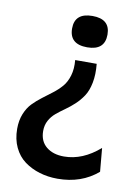

<svg xmlns="http://www.w3.org/2000/svg" viewBox="-80 -584 559 790"><g transform="rotate(10 200.0 -188.5)"><path d="M242.2 -530.8Q315.9 -530.8 315.9 -465.8Q315.9 -399.9 242.2 -399.9Q168 -399.9 168 -465.8Q168 -530.8 242.2 -530.8ZM293 -339.8Q297.4 -295.4 290.5 -260.7Q283.7 -226.1 269 -204.1Q254.4 -182.1 235.6 -164.8Q216.8 -147.5 197.3 -133.8Q177.7 -120.1 161.4 -106.4Q145 -92.8 134.5 -73.5Q124 -54.2 124 -29.8Q124 12.7 152.1 35.9Q180.2 59.1 226.1 59.1Q304.2 59.1 375 -2.9L383.8 95.2Q315.4 153.8 215.8 153.8Q175.8 153.8 140.4 143.1Q105 132.3 77.1 111.8Q49.3 91.3 33.2 57.4Q17.1 23.4 17.1 -20Q17.1 -55.2 28.3 -82.8Q39.6 -110.4 56.9 -128.2Q74.2 -146 95.2 -161.9Q116.2 -177.7 136.7 -193.4Q157.2 -209 173.3 -227.5Q189.5 -246.1 198 -274.7Q206.5 -303.2 203.1 -339.8Z"/></g></svg>

Font: Bricolage Grotesque Medium
Style: Regular
Weight: 500
Designer: Mathieu Triay
Foundry: Atelier Triay
Version: Version 1.000;gftools[0.9.30]